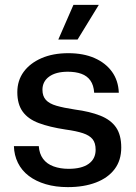

<svg xmlns="http://www.w3.org/2000/svg" viewBox="-20 -757 557 787"><path d="M258 10Q208 10 167.5 -2Q127 -14 98 -36Q69 -58 53.5 -89.5Q38 -121 37 -158H139Q141 -127 156.5 -106Q172 -85 199.5 -75Q227 -65 261 -65Q315 -65 343.5 -85.5Q372 -106 372 -143Q372 -171 359.5 -186.5Q347 -202 320 -211Q293 -220 249 -226Q183 -236 139 -252.5Q95 -269 73 -299.5Q51 -330 51 -379Q51 -427 77 -462.5Q103 -498 150 -518.5Q197 -539 260 -539Q322 -539 367.5 -519Q413 -499 439 -463Q465 -427 467 -377H366Q364 -408 350.5 -427Q337 -446 313.5 -454.5Q290 -463 258 -463Q209 -463 181.5 -443Q154 -423 154 -389Q154 -363 168 -347.5Q182 -332 211.5 -323.5Q241 -315 287 -308Q348 -300 391 -283Q434 -266 455.5 -235Q477 -204 477 -152Q477 -100 450 -64Q423 -28 373.5 -9Q324 10 258 10ZM219 -595 281 -737H385L298 -595Z"/></svg>

Font: Mona Sans ExtraLight Medium
Style: Regular
Weight: 500
Version: Version 2.000